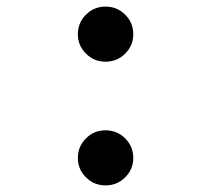

<svg xmlns="http://www.w3.org/2000/svg" viewBox="-20 -553 640 582"><path d="M300 9Q265 9 240.5 -15.5Q216 -40 216 -74Q216 -109 240.5 -133.5Q265 -158 300 -158Q335 -158 359.5 -133.5Q384 -109 384 -74Q384 -40 359.5 -15.5Q335 9 300 9ZM300 -366Q265 -366 240.5 -390.5Q216 -415 216 -449Q216 -484 240.5 -508.5Q265 -533 300 -533Q335 -533 359.5 -508.5Q384 -484 384 -449Q384 -415 359.5 -390.5Q335 -366 300 -366Z"/></svg>

Font: Red Hat Mono Medium
Style: Regular
Weight: 500
Monospace: yes
Designer: Pentagram, MCKL
Foundry: Pentagram, MCKL
Version: Version 1.023; ttfautohint (v1.8.3)